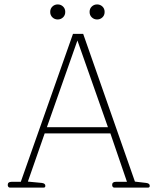

<svg xmlns="http://www.w3.org/2000/svg" viewBox="-20 -848 712 868"><path d="M207 -794Q207 -809 217 -818.5Q227 -828 241 -828Q255 -828 265 -818.5Q275 -809 275 -794Q275 -779 265 -769.5Q255 -760 241 -760Q227 -760 217 -769.5Q207 -779 207 -794ZM385 -794Q385 -809 395 -818.5Q405 -828 419 -828Q433 -828 443 -818.5Q453 -809 453 -794Q453 -779 443 -769.5Q433 -760 419 -760Q405 -760 395 -769.5Q385 -779 385 -794ZM15 -12Q15 -26 32 -26H74L310 -695H356L590 -27L641 -21Q657 -19 657 -8Q657 0 650 0H496Q492 0 489.5 -3.5Q487 -7 487 -12Q487 -26 504 -26H554L479 -245H182L106 -27L169 -21Q185 -19 185 -8Q185 0 178 0H24Q20 0 17.5 -3.5Q15 -7 15 -12ZM468 -273 330 -665 192 -273Z"/></svg>

Font: Maitree ExtraLight
Style: Regular
Weight: 275
Designer: CadsonDemak Team
Foundry: CadsonDemak
Version: Version 1.003